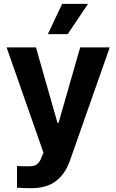

<svg xmlns="http://www.w3.org/2000/svg" viewBox="-20 -776 603 995"><path d="M68.1 196.7V83.9L92.6 85.5Q107.6 85.9 126.8 85.9Q144.5 85.9 156.1 82.9Q167.8 79.9 178.1 69.2Q188.4 58.5 196.1 37.3L205.1 15L14.3 -530.3H166.4L277.7 -139.8H283.6L395.5 -530.3H548.7L341.8 57.9Q317.8 125.5 269.9 162.4Q222 199.2 141.5 199.2Q99 199.2 68.1 196.7ZM302.1 -756.1H436.4L330.8 -599.2H228.1Z"/></svg>

Font: Pretendard Std Variable
Style: Regular
Weight: 400
Designer: Base glyphs from Inter by Rasmus Andersson; Hangeul glyphs from Noto Sans CJK(Source Han Sans) by Jang Soo-young and Kan
Foundry: Kil Hyung-jin
Version: Version 1.309;Glyphs 3.2 (3225)